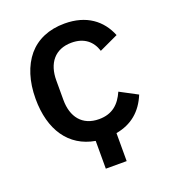

<svg xmlns="http://www.w3.org/2000/svg" viewBox="-125 -625 760 857"><g transform="rotate(-20 255.0 -196.0)"><path d="M231 8C110 -13 43 -112 43 -260C43 -343 65 -411 105 -459C145 -506 204 -532 279 -532C383 -532 449 -481 480 -404L390 -362C375 -410 339 -441 279 -441C199 -441 158 -386 158 -306V-213C158 -133 199 -78 279 -78C343 -78 378 -112 401 -164L484 -120C455 -49 404 -6 330 7V140H231Z"/></g></svg>

Font: Plexus Sans Medium
Style: Regular
Weight: 500
Version: Version 2.001;PS 002.001;hotconv 1.0.70;makeotf.lib2.5.58329